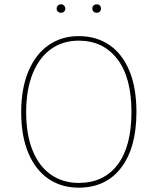

<svg xmlns="http://www.w3.org/2000/svg" viewBox="-20 -858 729 888"><path d="M611 -340Q611 -175 540.5 -82.5Q470 10 344 10Q264 10 204 -31Q144 -72 111 -150.5Q78 -229 78 -339Q78 -449 111.5 -528.5Q145 -608 205 -649.5Q265 -691 344 -691Q425 -691 485 -650.5Q545 -610 578 -531.5Q611 -453 611 -340ZM101 -339Q101 -235 131 -161.5Q161 -88 216 -50Q271 -12 344 -12Q460 -12 524 -96.5Q588 -181 588 -340Q588 -500 522.5 -585Q457 -670 344 -670Q271 -670 216.5 -631.5Q162 -593 131.5 -518.5Q101 -444 101 -339ZM282 -818Q282 -810 276.5 -804.5Q271 -799 262 -799Q253 -799 247.5 -804.5Q242 -810 242 -818Q242 -826 247.5 -832Q253 -838 262 -838Q271 -838 276.5 -832Q282 -826 282 -818ZM447 -818Q447 -810 442 -804.5Q437 -799 428 -799Q418 -799 412.5 -804.5Q407 -810 407 -818Q407 -827 412.5 -832.5Q418 -838 428 -838Q437 -838 442 -832.5Q447 -827 447 -818Z"/></svg>

Font: Fira Sans Thin
Style: Regular
Weight: 100
Designer: bBox Type GmbH & Carrois Corporate GbR & Edenspiekermann AG
Foundry: bBox Type GmbH & Carrois Corporate GbR & Edenspiekermann AG
Version: Version 4.301